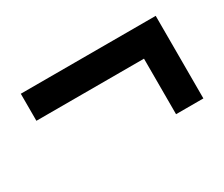

<svg xmlns="http://www.w3.org/2000/svg" viewBox="-62 -524 674 578"><g transform="rotate(-30 275.0 -234.5)"><path d="M415 -91V-284H41V-378H510V-91Z"/></g></svg>

Font: Frank Ruhl Libre Black
Style: Regular
Weight: 900
Designer: Yanek Iontef
Foundry: Fontef
Version: Version 6.004